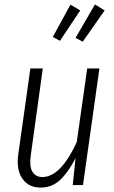

<svg xmlns="http://www.w3.org/2000/svg" viewBox="-20 -830 513 861"><path d="M405.8 -810.1 449.2 -783.2 351.1 -643.1 318.8 -660.2ZM295.9 -809.1 339.8 -783.2 249 -647 216.8 -664.1ZM162.1 11.2Q107.9 11.2 80.1 -29.3Q52.2 -69.8 62 -138.2L116.2 -522.9H171.9L118.2 -134.8Q110.8 -85.4 124.8 -60.8Q138.7 -36.1 169.9 -36.1Q252 -36.1 324.2 -192.9L371.1 -522.9H425.8L352.1 0H306.2L318.8 -121.1Q287.1 -58.6 250.2 -23.7Q213.4 11.2 162.1 11.2Z"/></svg>

Font: Fira Sans Compressed Light
Style: Italic
Weight: 300
Width: 3
Italic angle: -8°
Designer: Carrois Corporate & Edenspiekermann AG
Foundry: Carrois Corporate GbR & Edenspiekermann AG
Version: Version 4.203;PS 004.203;hotconv 1.0.88;makeotf.lib2.5.64775